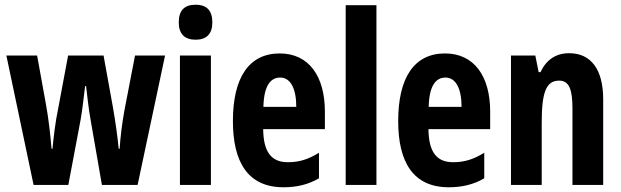

<svg xmlns="http://www.w3.org/2000/svg" viewBox="-20 -782 2626 812"><path d="M363 -276 411 0H562L678 -547H551L506 -314C496 -259 489 -201 486 -153H482C477 -206 468 -268 458 -326L418 -547H268L227 -328C213 -261 207 -203 202 -153H198C193 -214 185 -282 175 -337L137 -547H7L122 0H269L321 -276C328 -315 334 -370 340 -418H344C349 -375 355 -320 363 -276Z M807 -762C759 -762 736 -737 736 -687C736 -639 761 -614 807 -614C854 -614 878 -639 878 -687C878 -736 856 -762 807 -762ZM872 -547H741V0H872Z M1163 -556C1033 -556 965 -454 965 -270C965 -97 1028 10 1179 10C1236 10 1285 -2 1329 -28V-136C1282 -107 1244 -96 1197 -96C1127 -96 1094 -140 1093 -236H1354V-310C1354 -460 1286 -556 1163 -556ZM1165 -454C1209 -454 1233 -407 1233 -330H1094C1096 -418 1123 -454 1165 -454Z M1572 0V-760H1442V0Z M1862 -556C1732 -556 1664 -454 1664 -270C1664 -97 1727 10 1878 10C1935 10 1984 -2 2028 -28V-136C1981 -107 1943 -96 1896 -96C1826 -96 1793 -140 1792 -236H2053V-310C2053 -460 1985 -556 1862 -556ZM1864 -454C1908 -454 1932 -407 1932 -330H1793C1795 -418 1822 -454 1864 -454Z M2387 -557C2331 -557 2290 -529 2266 -477H2258L2244 -547H2141V0H2271V-263C2271 -393 2290 -441 2345 -441C2388 -441 2401 -401 2401 -324V0H2531V-362C2531 -489 2479 -557 2387 -557Z"/></svg>

Font: Noto Sans Myanmar UI ExtraCondensed
Style: Bold
Weight: 700
Width: 2
Designer: Monotype Design Team
Foundry: Monotype Imaging Inc.
Version: Version 2.103